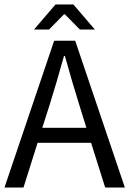

<svg xmlns="http://www.w3.org/2000/svg" viewBox="-20 -838 578 858"><path d="M0 0 222 -656H316L538 0H450L387 -200H148L85 0ZM132 -706 228 -818H308L404 -706H337L270 -774H266L199 -706ZM169 -267H366L335 -367Q303 -469 270 -588H266Q233 -469 201 -367Z"/></svg>

Font: RibengUni
Style: Regular
Weight: 400
Designer: (1) Dr. Andrew Glass (Program Manager at Microsoft Corporation)
(2) Bivuti Chakma (Suz Moriz)
(3) Paul D. Hunt (Adobe Co
Foundry: Bivuti Chakma and Jyoti Chakma
Version: Version 1.2020